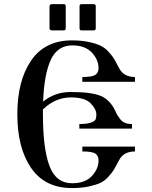

<svg xmlns="http://www.w3.org/2000/svg" viewBox="-20 -908 743 937"><path d="M64.5 -350.6Q64.5 -513.7 131.8 -612.3Q199.2 -710.9 331.1 -710.9Q377.9 -710.9 413.6 -703.1Q449.2 -695.3 470.7 -685.1Q492.2 -674.8 510.7 -654.3Q529.3 -633.8 538.1 -618.7Q546.9 -603.5 561.5 -575.2Q583 -532.2 638.7 -532.2V-508.8H381.8V-532.2Q430.7 -532.2 445.8 -543Q460.9 -553.7 460.9 -575.2Q460.9 -616.2 428.2 -651.4Q395.5 -686.5 333 -686.5Q260.7 -686.5 228 -616.2Q195.3 -545.9 190.4 -412.1Q248 -459 324.2 -459Q426.8 -459 471.7 -439.9Q516.6 -420.9 542 -368.2Q548.8 -352.5 552.2 -347.2Q555.7 -341.8 565.4 -328.1Q575.2 -314.5 589.8 -308.6Q604.5 -302.7 624 -302.7V-280.3H367.2V-302.7Q404.3 -302.7 423.3 -309.6Q442.4 -316.4 446.3 -324.7Q450.2 -333 450.2 -348.6Q450.2 -376 421.9 -404.3Q393.6 -432.6 326.2 -432.6Q250 -432.6 189.5 -374V-349.6Q189.5 -183.6 221.2 -98.6Q252.9 -13.7 333 -13.7Q395.5 -13.7 428.2 -48.8Q460.9 -84 460.9 -125Q460.9 -147.5 445.8 -158.2Q430.7 -168.9 381.8 -168.9V-192.4H638.7V-168.9Q582 -168.9 560.5 -125Q544.9 -95.7 537.1 -82Q529.3 -68.4 510.3 -46.9Q491.2 -25.4 470.2 -15.6Q449.2 -5.9 413.6 2Q377.9 9.8 331.1 9.8Q199.2 9.8 131.8 -88.4Q64.5 -186.5 64.5 -350.6ZM221.7 -769.5V-877.9Q221.7 -881.8 225.1 -884.8Q228.5 -887.7 232.4 -887.7H291Q300.8 -887.7 300.8 -877.9V-769.5Q300.8 -759.8 291 -759.8H232.4Q228.5 -759.8 225.1 -762.7Q221.7 -765.6 221.7 -769.5ZM368.2 -769.5V-877.9Q368.2 -887.7 377.9 -887.7H437.5Q447.3 -887.7 447.3 -877.9V-769.5Q447.3 -759.8 437.5 -759.8H377.9Q368.2 -759.8 368.2 -769.5Z"/></svg>

Font: TriodPostnaja
Style: Medium
Weight: 500
Version: 20110805